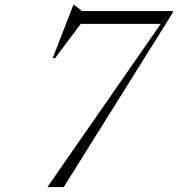

<svg xmlns="http://www.w3.org/2000/svg" viewBox="-20 -760 723 780"><path d="M681 -707 239 0H172.5L633 -663H308L204 -524H194L278 -740H281.5L313.5 -715H683Z"/></svg>

Font: Newsreader Display Light
Style: Italic
Weight: 300
Italic angle: -17°
Designer: Hugues Gentile
Foundry: Production Type
Version: Version 1.001